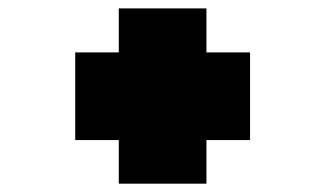

<svg xmlns="http://www.w3.org/2000/svg" viewBox="-20 -650 779 460"><path d="M579.1 -314.5Q439.5 -314.5 160.2 -314.5Q160.2 -384.8 160.2 -524.4Q299.8 -524.4 579.1 -524.4Q579.1 -455.1 579.1 -314.5ZM264.6 -210Q264.6 -349.6 264.6 -629.9Q335 -629.9 474.6 -629.9Q474.6 -489.3 474.6 -210Q404.3 -210 264.6 -210Z"/></svg>

Font: CornerV20
Style: Regular
Weight: 400
Designer: Olivier Tavernier
Version: Version 20